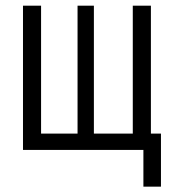

<svg xmlns="http://www.w3.org/2000/svg" viewBox="-20 -538 626 689"><path d="M62.5 0H494.6V131.8H557.6V-58.6H521.5V-517.6H456.5V-58.6H316.9V-517.6H258.3V-58.6H127.4V-517.6H62.5Z"/></svg>

Font: Cascadia Mono NF Light
Style: Regular
Weight: 300
Monospace: yes
Designer: Aaron Bell
Foundry: Saja Typeworks
Version: Version 2404.023